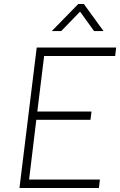

<svg xmlns="http://www.w3.org/2000/svg" viewBox="-20 -937 599 957"><path d="M370 -917H398L496 -782H449L379 -879L285 -782H238ZM163 -700H559L554 -658H200L166 -381H436L431 -340H161L125 -42H478L473 0H77Z"/></svg>

Font: Haskoy ExtraLight
Style: Italic
Weight: 200
Designer: Ertekin Erdin
Foundry: Ertekin Erdin
Version: Version 2.000; ttfautohint (v1.8.4.7-5d5b)